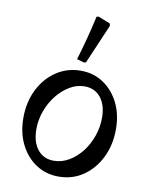

<svg xmlns="http://www.w3.org/2000/svg" viewBox="-82 -772 657 845"><g transform="rotate(10 246.0 -350.0)"><path d="M238 12Q181 12 136.5 -17.5Q92 -47 66.5 -98.5Q41 -150 41 -216Q41 -287 69 -343Q97 -399 145.5 -431.5Q194 -464 255 -464Q312 -464 356 -434.5Q400 -405 425.5 -354Q451 -303 451 -236Q451 -166 423 -109.5Q395 -53 347 -20.5Q299 12 238 12ZM205 -53Q240 -53 272 -71.5Q304 -90 328.5 -121Q353 -152 367.5 -192.5Q382 -233 382 -276Q382 -332 355.5 -365.5Q329 -399 283 -399Q249 -399 217.5 -380.5Q186 -362 161 -331Q136 -300 121 -260Q106 -220 106 -177Q106 -120 132.5 -86.5Q159 -53 205 -53ZM261 -502 229 -511Q244 -561 257 -610.5Q270 -660 281 -710L290 -712L343 -691L346 -681L270 -504Z"/></g></svg>

Font: Alegreya
Style: Regular
Weight: 400
Designer: Juan Pablo del Peral
Foundry: Huerta Tipografica
Version: Version 2.009